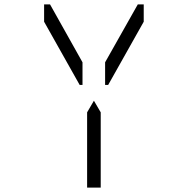

<svg xmlns="http://www.w3.org/2000/svg" viewBox="-20 -938 856 875"><path d="M181 -839V-918H208L356 -654V-551H343ZM439 -83H377V-382V-426L408 -479L439 -426V-229ZM608 -918H635V-839L473 -551H459V-654Z"/></svg>

Font: DSEG14 Classic
Style: Light
Weight: 300
Designer: Keshikan(Twitter:@keshinomi_88pro)
Version: Version 0.46